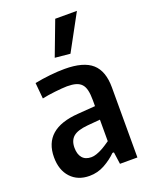

<svg xmlns="http://www.w3.org/2000/svg" viewBox="-150 -885 773 973"><g transform="rotate(-20 237.0 -399.0)"><path d="M162 5Q99 5 61.5 -35.5Q24 -76 24 -145Q24 -298 214 -311L308 -318V-350Q308 -382 303 -403.5Q298 -425 286.5 -437.5Q275 -450 256 -455.5Q237 -461 209 -461Q197 -461 179.5 -459.5Q162 -458 143 -456Q124 -454 105.5 -451Q87 -448 73 -445L65 -531Q106 -539 148.5 -543.5Q191 -548 227 -548Q329 -548 375 -507Q421 -466 421 -378V0H327L318 -65H310Q282 -37 244 -16Q206 5 162 5ZM203 -81Q216 -81 230.5 -86Q245 -91 258.5 -98Q272 -105 285 -113.5Q298 -122 308 -129V-245L239 -239Q184 -234 161 -214Q138 -194 138 -155Q138 -120 154.5 -100.5Q171 -81 203 -81ZM200 -618 270 -803H387L282 -610Z"/></g></svg>

Font: Encode Sans Compressed
Style: SemiBold
Weight: 600
Designer: Pablo Impallari, Andres Torresi
Foundry: Pablo Impallari, Andres Torresi
Version: Version 1.000; ttfautohint (v1.00) -l 8 -r 50 -G 200 -x 14 -